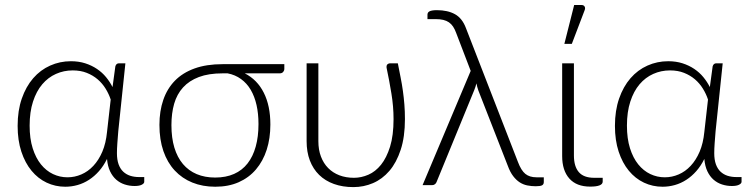

<svg xmlns="http://www.w3.org/2000/svg" viewBox="-20 -756 3058 784"><path d="M529.5 3.5Q508.5 3.5 489.2 -2.8Q470 -9 454.8 -22.2Q439.5 -35.5 429.5 -56.5Q419.5 -77.5 417 -107Q403 -78.5 384.2 -57.2Q365.5 -36 343.5 -21.8Q321.5 -7.5 296.8 -0.5Q272 6.5 246.5 6.5Q206 6.5 170.5 -10.2Q135 -27 108.8 -58.8Q82.5 -90.5 67.2 -136.8Q52 -183 52 -242Q52 -304.5 69 -353.5Q86 -402.5 115.5 -436.5Q145 -470.5 184.8 -488.2Q224.5 -506 269.5 -506Q301.5 -506 328 -497.5Q354.5 -489 376 -474.5Q397.5 -460 413.2 -440.8Q429 -421.5 439.5 -400.5L451 -485Q454.5 -497.5 466 -497.5H492L463 -220.5Q461 -195.5 459.2 -171.8Q457.5 -148 457.5 -130.5Q457.5 -104 464.2 -85.2Q471 -66.5 483.2 -55Q495.5 -43.5 512 -38.2Q528.5 -33 548 -33H569V-13.5Q569 -7 559 -1.8Q549 3.5 529.5 3.5ZM255.5 -32Q285 -32 312.2 -43.8Q339.5 -55.5 361.2 -78.8Q383 -102 397.8 -136.5Q412.5 -171 417 -217L432 -349.5Q424.5 -372.5 411.2 -394Q398 -415.5 378.8 -432Q359.5 -448.5 334.2 -458.5Q309 -468.5 277 -468.5Q240.5 -468.5 208.5 -454.2Q176.5 -440 152.5 -411.8Q128.5 -383.5 114.8 -341.2Q101 -299 101 -243Q101 -190 113.5 -150.5Q126 -111 147.2 -84.8Q168.5 -58.5 196.5 -45.2Q224.5 -32 255.5 -32Z M979.5 -456.5Q1030.5 -430.5 1057.2 -377.2Q1084 -324 1084 -247.5Q1084 -191 1069 -144.5Q1054 -98 1025.2 -64.2Q996.5 -30.5 954.8 -12Q913 6.5 859 6.5Q807.5 6.5 765.5 -10.5Q723.5 -27.5 693.5 -59.8Q663.5 -92 647.2 -139Q631 -186 631 -246Q631 -302.5 646.8 -348.2Q662.5 -394 694.2 -426.5Q726 -459 774.5 -476.5Q823 -494 889 -494H1141V-473.5Q1141 -468 1136.2 -462.2Q1131.5 -456.5 1122 -456.5ZM1035.5 -249.5Q1035.5 -292 1027.5 -327.2Q1019.5 -362.5 1003.8 -389.2Q988 -416 964.2 -433.2Q940.5 -450.5 909.5 -456.5H889Q832 -456.5 792.2 -441.5Q752.5 -426.5 727.5 -399Q702.5 -371.5 691.2 -332.5Q680 -293.5 680 -245Q680 -193 692 -153.2Q704 -113.5 727 -86.2Q750 -59 783.2 -45Q816.5 -31 858.5 -31Q902.5 -31 935.8 -45.8Q969 -60.5 991 -88.8Q1013 -117 1024.2 -157.5Q1035.5 -198 1035.5 -249.5Z M1280 -497.5V-179.5Q1280 -144.5 1290.5 -116.8Q1301 -89 1320 -69.8Q1339 -50.5 1365.8 -40.2Q1392.5 -30 1425.5 -30Q1455 -30 1484 -42.5Q1513 -55 1535.8 -83.2Q1558.5 -111.5 1572.8 -157.2Q1587 -203 1587 -269.5Q1587 -321 1578.2 -374.5Q1569.5 -428 1558.5 -479.5Q1557.5 -489.5 1562.2 -493.5Q1567 -497.5 1572.5 -497.5H1604.5Q1610.5 -466.5 1616 -439Q1621.5 -411.5 1625.2 -384.5Q1629 -357.5 1631.2 -329.5Q1633.5 -301.5 1633.5 -269.5Q1633.5 -197 1616.2 -144.5Q1599 -92 1570 -58.2Q1541 -24.5 1503 -8.2Q1465 8 1423 8Q1379 8 1343.5 -4.8Q1308 -17.5 1283.2 -41.8Q1258.5 -66 1245.2 -100.8Q1232 -135.5 1232 -179.5V-497.5Z M1902 -466.5 1842.5 -622Q1837 -637 1830 -647.5Q1823 -658 1813.2 -664.8Q1803.5 -671.5 1790 -674.8Q1776.5 -678 1757.5 -678H1725.5V-696Q1725.5 -699.5 1727 -703Q1728.5 -706.5 1732.5 -709Q1736.5 -711.5 1744.2 -713Q1752 -714.5 1764 -714.5Q1808 -714.5 1837.8 -698Q1867.5 -681.5 1882.5 -641.5L2095 -94.5Q2108 -60 2125.2 -46Q2142.5 -32 2170.5 -32H2200.5V-12.5Q2200.5 -3 2193.2 0.8Q2186 4.5 2167.5 4.5Q2150 4.5 2133.5 1.2Q2117 -2 2102.5 -11.2Q2088 -20.5 2075.5 -36.8Q2063 -53 2053.5 -79L1933.5 -386Q1928 -401.5 1925.5 -415.5Q1923.5 -408.5 1921.5 -401.8Q1919.5 -395 1916.5 -388L1762.5 -12.5Q1761 -8 1756.2 -4Q1751.5 0 1744.5 0H1705.5Z M2275.5 0ZM2275.5 -497.5H2323.5V-121Q2323.5 -76.5 2343.5 -53.2Q2363.5 -30 2406 -30H2441V-14.5Q2441 6 2390 6Q2334 6 2304.8 -27Q2275.5 -60 2275.5 -118.5ZM2284.5 -577 2324.5 -735.5H2355Q2363.5 -735.5 2367.2 -729.2Q2371 -723 2367 -713.5L2315 -577Z M2968.5 3.5Q2947.5 3.5 2928.2 -2.8Q2909 -9 2893.8 -22.2Q2878.5 -35.5 2868.5 -56.5Q2858.5 -77.5 2856 -107Q2842 -78.5 2823.2 -57.2Q2804.5 -36 2782.5 -21.8Q2760.5 -7.5 2735.8 -0.5Q2711 6.5 2685.5 6.5Q2645 6.5 2609.5 -10.2Q2574 -27 2547.8 -58.8Q2521.5 -90.5 2506.2 -136.8Q2491 -183 2491 -242Q2491 -304.5 2508 -353.5Q2525 -402.5 2554.5 -436.5Q2584 -470.5 2623.8 -488.2Q2663.5 -506 2708.5 -506Q2740.5 -506 2767 -497.5Q2793.5 -489 2815 -474.5Q2836.5 -460 2852.2 -440.8Q2868 -421.5 2878.5 -400.5L2890 -485Q2893.5 -497.5 2905 -497.5H2931L2902 -220.5Q2900 -195.5 2898.2 -171.8Q2896.5 -148 2896.5 -130.5Q2896.5 -104 2903.2 -85.2Q2910 -66.5 2922.2 -55Q2934.5 -43.5 2951 -38.2Q2967.5 -33 2987 -33H3008V-13.5Q3008 -7 2998 -1.8Q2988 3.5 2968.5 3.5ZM2694.5 -32Q2724 -32 2751.2 -43.8Q2778.5 -55.5 2800.2 -78.8Q2822 -102 2836.8 -136.5Q2851.5 -171 2856 -217L2871 -349.5Q2863.5 -372.5 2850.2 -394Q2837 -415.5 2817.8 -432Q2798.5 -448.5 2773.2 -458.5Q2748 -468.5 2716 -468.5Q2679.5 -468.5 2647.5 -454.2Q2615.5 -440 2591.5 -411.8Q2567.5 -383.5 2553.8 -341.2Q2540 -299 2540 -243Q2540 -190 2552.5 -150.5Q2565 -111 2586.2 -84.8Q2607.5 -58.5 2635.5 -45.2Q2663.5 -32 2694.5 -32Z"/></svg>

Font: Lato Light
Style: Regular
Weight: 300
Designer: Lukasz Dziedzic
Foundry: tyPoland Lukasz Dziedzic
Version: Version 2.007; 2014-02-27